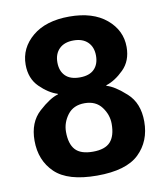

<svg xmlns="http://www.w3.org/2000/svg" viewBox="-82 -780 750 865"><g transform="rotate(-10 293.0 -347.0)"><path d="M42 -187Q42 -271 93.5 -317.6Q145 -364.3 182.1 -374.5V-377Q140.6 -390.1 101.3 -429Q62 -467.8 62 -531.2Q62 -607.4 123.8 -659.2Q185.5 -710.9 293 -710.9Q400.4 -710.9 462.2 -659.2Q523.9 -607.4 523.9 -531.2Q523.9 -467.8 484.6 -429Q445.3 -390.1 403.8 -377V-374.5Q440.9 -364.3 492.4 -317.6Q543.9 -271 543.9 -187Q543.9 -96.7 485.1 -40Q426.3 16.6 293 16.6Q159.7 16.6 100.8 -40Q42 -96.7 42 -187ZM188.5 -201.7Q188.5 -146.5 212.9 -119.6Q237.3 -92.8 293 -92.8Q348.6 -92.8 373 -119.6Q397.5 -146.5 397.5 -201.7Q397.5 -243.7 370.8 -279.1Q344.2 -314.5 293 -314.5Q241.7 -314.5 215.1 -279.1Q188.5 -243.7 188.5 -201.7ZM204.6 -516.6Q204.6 -477.5 226.8 -455.1Q249 -432.6 293 -432.6Q336.9 -432.6 359.1 -455.1Q381.3 -477.5 381.3 -516.6Q381.3 -555.7 358.2 -578.6Q335 -601.6 293 -601.6Q251 -601.6 227.8 -578.6Q204.6 -555.7 204.6 -516.6Z"/></g></svg>

Font: Istok
Style: Bold
Weight: 700
Designer: Andrey V. Panov
Foundry: Andrey V. Panov
Version: Version 1.0.1